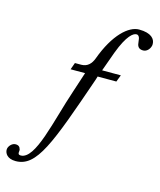

<svg xmlns="http://www.w3.org/2000/svg" viewBox="-169 -788 875 1050"><g transform="rotate(15 268.0 -263.0)"><path d="M487 -698C429 -698 352 -631 298 -483C287 -454 267 -430 231 -430H195L181 -391H263L226 -278C164 -96 123 135 39 135C27 135 25 129 25 123C25 119 26 114 26 109C26 107 26 105 25 104C22 91 14 83 -3 83C-22 83 -38 101 -42 116C-42 119 -43 121 -43 124C-43 143 -29 172 20 172C139 172 191 25 329 -374L334 -391H440L455 -430H349L389 -541C429 -647 462 -669 480 -669C503 -669 499 -633 503 -618C507 -602 517 -593 537 -593C557 -593 573 -610 578 -630C579 -633 579 -637 579 -641C579 -668 557 -698 487 -698Z"/></g></svg>

Font: Libertinus Serif
Style: Italic
Weight: 400
Italic angle: -12°
Designer: Philipp H. Poll, Khaled Hosny
Foundry: Caleb Maclennan
Version: Version 7.050;RELEASE